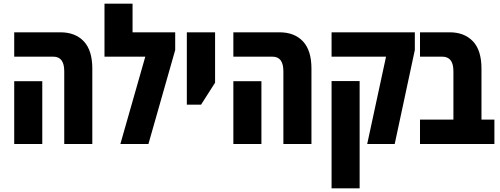

<svg xmlns="http://www.w3.org/2000/svg" viewBox="-20 -780 2707 1040"><path d="M328 0V-394Q328 -473 269 -473H57V-605H307Q388 -605 434 -556Q480 -507 480 -409V0ZM57 0V-340H209V0Z M698 -605H929V-509L784 0H632L767 -473H546V-760H698Z M992 -213V-605H1145V-332L1069 -213Z M1515 0V-394Q1515 -473 1456 -473H1244V-605H1494Q1575 -605 1621 -556Q1667 -507 1667 -409V0ZM1244 0V-340H1396V0Z M1969 0 2071 -473H1776V-605H2227V-509L2118 0ZM1776 240V-341H1928V240Z M2255 0V-132H2436V-393Q2436 -435 2420.5 -454Q2405 -473 2376 -473H2255V-605H2416Q2495 -605 2541.5 -556.5Q2588 -508 2588 -408V-132H2658V0Z"/></svg>

Font: Noto Sans Hebrew ExtraCondensed ExtraBold
Style: Regular
Weight: 800
Width: 2
Designer: Monotype Design Team
Foundry: Monotype Imaging Inc.
Version: Version 2.004; ttfautohint (v1.8.4.7-5d5b)